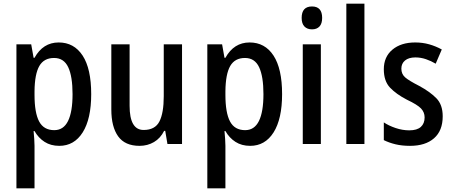

<svg xmlns="http://www.w3.org/2000/svg" viewBox="-20 -780 2452 1040"><path d="M298 -550Q381 -550 427.5 -479Q474 -408 474 -270Q474 -136 428 -63Q382 10 301 10Q255 10 221.5 -11.5Q188 -33 167 -70H162Q164 -48 165.5 -27Q167 -6 167 10V240H69V-540H149L162 -467H167Q213 -550 298 -550ZM273 -466Q218 -466 193 -422.5Q168 -379 167 -286V-266Q167 -169 192 -122Q217 -75 274 -75Q324 -75 348.5 -124.5Q373 -174 373 -270Q373 -366 349.5 -416Q326 -466 273 -466Z M966 -540V0H887L875 -71H869Q849 -31 814 -10.5Q779 10 736 10Q657 10 620 -41.5Q583 -93 583 -187V-540H682V-207Q682 -76 758 -76Q820 -76 843.5 -122Q867 -168 867 -259V-540Z M1332 -550Q1415 -550 1461.5 -479Q1508 -408 1508 -270Q1508 -136 1462 -63Q1416 10 1335 10Q1289 10 1255.5 -11.5Q1222 -33 1201 -70H1196Q1198 -48 1199.5 -27Q1201 -6 1201 10V240H1103V-540H1183L1196 -467H1201Q1247 -550 1332 -550ZM1307 -466Q1252 -466 1227 -422.5Q1202 -379 1201 -286V-266Q1201 -169 1226 -122Q1251 -75 1308 -75Q1358 -75 1382.5 -124.5Q1407 -174 1407 -270Q1407 -366 1383.5 -416Q1360 -466 1307 -466Z M1670 -745Q1725 -745 1725 -683Q1725 -652 1710.5 -636.5Q1696 -621 1670 -621Q1644 -621 1629 -636.5Q1614 -652 1614 -683Q1614 -745 1670 -745ZM1718 -540V0H1620V-540Z M1954 0H1856V-760H1954Z M2378 -150Q2378 -72 2331 -31Q2284 10 2201 10Q2157 10 2122 1.5Q2087 -7 2059 -21V-117Q2086 -99 2123 -86.5Q2160 -74 2197 -74Q2239 -74 2259.5 -92.5Q2280 -111 2280 -144Q2280 -172 2260.5 -192.5Q2241 -213 2184 -240Q2126 -270 2092.5 -305.5Q2059 -341 2059 -405Q2059 -472 2105.5 -511Q2152 -550 2229 -550Q2269 -550 2304.5 -540Q2340 -530 2373 -512L2340 -435Q2315 -450 2287 -459.5Q2259 -469 2230 -469Q2194 -469 2174 -452.5Q2154 -436 2154 -408Q2154 -379 2174.5 -361Q2195 -343 2252 -314Q2309 -283 2343.5 -248Q2378 -213 2378 -150Z"/></svg>

Font: Noto Sans Ethiopic Condensed Medium
Style: Regular
Weight: 500
Width: 3
Designer: Monotype Design Team
Foundry: Monotype Imaging Inc.
Version: Version 2.102; ttfautohint (v1.8.4.7-5d5b)